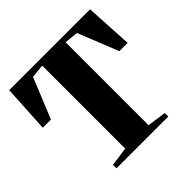

<svg xmlns="http://www.w3.org/2000/svg" viewBox="-186 -916 1088 1088"><g transform="rotate(-45 358.0 -371.5)"><path d="M264.5 -44V-709L182.5 -701L83.5 -458H18L34 -743H682L698 -458H631.5L534.5 -701L452 -709V-44L566 -28V0H150.5V-28Z"/></g></svg>

Font: Merriweather 120pt Black
Style: Regular
Weight: 900
Designer: Eben Sorkin
Foundry: Eben Sorkin
Version: Version 2.100